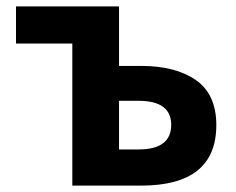

<svg xmlns="http://www.w3.org/2000/svg" viewBox="-20 -580 739 600"><path d="M206 0V-444H30V-560H352V-374H421Q529 -374 592.5 -329.5Q656 -285 656 -189Q656 0 421 0ZM352 -113H413Q515 -113 515 -190Q515 -265 413 -265H352Z"/></svg>

Font: Swei Fan Sans CJK TC
Style: Bold
Weight: 700
Version: Version 2.130